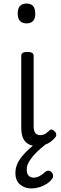

<svg xmlns="http://www.w3.org/2000/svg" viewBox="-20 -808 343 1084"><path d="M192 17Q169 17 151.5 10.5Q134 4 122.5 -9Q111 -22 105.5 -41Q100 -60 100 -84V-493Q100 -504 108.5 -509.5Q117 -515 134 -515Q152 -515 161 -509.5Q170 -504 170 -493V-95Q170 -78 174 -67Q178 -56 186.5 -50.5Q195 -45 207 -45Q218 -45 227 -48.5Q236 -52 244.5 -58.5Q253 -65 262 -74Q268 -79 275.5 -75.5Q283 -72 291 -64Q296 -58 297.5 -50Q299 -42 294 -35Q283 -20 266.5 -8Q250 4 230.5 10.5Q211 17 192 17ZM130 -676Q105 -676 92.5 -690Q80 -704 80 -732Q80 -760 92.5 -774Q105 -788 130 -788Q154 -788 166.5 -774Q179 -760 179 -732Q180 -704 167 -690Q154 -676 130 -676ZM158 256Q120 256 93.5 234Q67 212 67 169Q67 143 76.5 120Q86 97 104 75Q122 53 147 30.5Q172 8 203 -15L257 -16V-9Q233 10 211 29Q189 48 171 68Q153 88 142 108Q131 128 131 149Q131 172 141.5 183.5Q152 195 170 195Q185 195 201.5 187Q218 179 237 161Q244 156 252.5 155.5Q261 155 269 162Q278 170 279.5 181Q281 192 276 199Q264 217 243.5 230Q223 243 200.5 249.5Q178 256 158 256Z"/></svg>

Font: Playwrite US Modern Light
Style: Regular
Weight: 300
Designer: Veronika Burian, José Scaglione
Foundry: TypeTogether
Version: Version 1.003